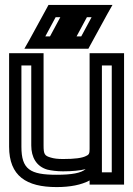

<svg xmlns="http://www.w3.org/2000/svg" viewBox="-20 -725 540 780"><path d="M210 35C265 35 311 26 344 8V25H369H459H484V0V-484V-509H459H369H344V-484V-119C344 -101 341 -96 329 -91C313 -83 284 -79 236 -79C214 -79 199 -81 186 -85C161 -92 157 -99 157 -134V-484V-509H132H42H17V-484V-129C17 -10 87 35 210 35ZM394 -119V-184V-459H434V-25H394V-59V-119ZM210 -15C102 -15 67 -37 67 -129V-459H107V-134C107 -86 128 -49 172 -36C189 -32 211 -29 236 -29C273 -29 305 -32 328 -38C309 -22 272 -15 210 -15ZM183 -577H164L206 -655H225L183 -577ZM346 -540 416 -668 437 -705H395H319H310H304H268H192H177L170 -692L100 -564L79 -527H122H198H206H212H249H325H339L346 -540ZM310 -577H291L333 -655H352L310 -577Z"/></svg>

Font: Gamestation DisplayOutline
Style: Regular
Weight: 400
Designer: Jonas Hecksher
Foundry: Jonas Hecksher, Playtypeª, e-types AS
Version: Version 1.003